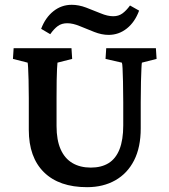

<svg xmlns="http://www.w3.org/2000/svg" viewBox="-20 -775 709 804"><path d="M37.1 -573.2H279.3L282.2 -528.3L220.7 -512.7Q219.7 -504.9 218.8 -486.3Q217.8 -467.8 217.3 -438Q216.8 -408.2 216.8 -364.3V-247.1Q216.8 -188.5 233.9 -149.9Q251 -111.3 283.2 -92.3Q315.4 -73.2 360.4 -73.2Q404.3 -73.2 434.6 -91.8Q464.8 -110.4 480.5 -149.9Q496.1 -189.5 496.1 -250V-346.7Q496.1 -396.5 495.1 -432.6Q494.1 -468.8 493.2 -489.3Q492.2 -509.8 490.2 -512.7L421.9 -528.3L424.8 -573.2H632.8L635.7 -528.3L574.2 -512.7Q573.2 -509.8 572.3 -489.3Q571.3 -468.8 570.3 -432.6Q569.3 -396.5 569.3 -346.7V-237.3Q569.3 -158.2 541.5 -103.5Q513.7 -48.8 462.9 -20Q412.1 8.8 344.7 8.8Q227.5 8.8 164.1 -53.7Q100.6 -116.2 100.6 -231.4V-364.3Q100.6 -409.2 99.6 -441.4Q98.6 -473.6 97.7 -491.7Q96.7 -509.8 95.7 -512.7L34.2 -528.3ZM524.4 -752 562.5 -730.5Q544.9 -682.6 511.2 -655.8Q477.5 -628.9 434.6 -628.9Q406.2 -628.9 375 -641.1Q343.8 -653.3 314.5 -665.5Q285.2 -677.7 261.7 -677.7Q238.3 -677.7 222.2 -666Q206.1 -654.3 190.4 -631.8L152.3 -654.3Q169.9 -701.2 203.6 -728Q237.3 -754.9 280.3 -754.9Q309.6 -754.9 340.8 -743.2Q372.1 -731.4 401.4 -719.2Q430.7 -707 454.1 -707Q476.6 -707 492.7 -718.8Q508.8 -730.5 524.4 -752Z"/></svg>

Font: Crimson Pro SemiBold
Style: Regular
Weight: 600
Designer: Jacques Le Bailly
Foundry: Baron von Fonthausen
Version: Version 1.003